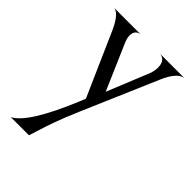

<svg xmlns="http://www.w3.org/2000/svg" viewBox="-180 -446 761 761"><g transform="rotate(45 200.0 -66.0)"><path d="M169 -3 180 -30 63 -295Q35 -358 6 -364H152Q125 -359 125 -330Q125 -313 135 -292L216 -105L288 -282Q295 -300 295 -319Q295 -359 263 -364H397Q362 -357 334 -291L198 25Q173 83 158.5 123.5Q144 164 135 194Q126 224 123 232H21Q84 201 169 -3Z"/></g></svg>

Font: Bellefair
Style: Regular
Weight: 400
Designer: Nick Shinn, Liron Lavi Turkenic
Foundry: Shinntype
Version: Version 1.003;PS 001.003;hotconv 1.0.88;makeotf.lib2.5.64775